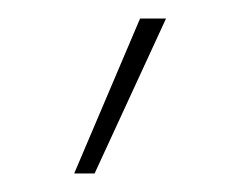

<svg xmlns="http://www.w3.org/2000/svg" viewBox="-20 -759 259 207"><path d="M131 -739H159L82 -572H60Z"/></svg>

Font: Prompt Thin
Style: Regular
Weight: 250
Designer: Katatrad Team
Foundry: CadsonDemak
Version: Version 1.001